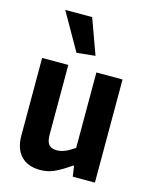

<svg xmlns="http://www.w3.org/2000/svg" viewBox="-121 -883 762 971"><g transform="rotate(15 260.0 -397.5)"><path d="M184 10Q119 10 83.5 -27.5Q48 -65 48 -134V-540H185V-177Q185 -139 198 -123.5Q211 -108 240 -108Q260 -108 281.5 -116.5Q303 -125 332 -145V-540H469V0H353L345 -55H341Q313 -36 292 -23.5Q271 -11 253 -3.5Q235 4 218.5 7Q202 10 184 10ZM209 -610 98 -805H239L306 -620Z"/></g></svg>

Font: Encode Sans Compressed
Style: Bold
Weight: 700
Designer: Pablo Impallari, Andres Torresi
Foundry: Pablo Impallari, Andres Torresi
Version: Version 1.000; ttfautohint (v1.00) -l 8 -r 50 -G 200 -x 14 -